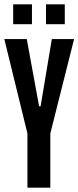

<svg xmlns="http://www.w3.org/2000/svg" viewBox="-22 -869 363 889"><path d="M105 0V-251L-2 -688H102L159 -377H166L218 -688H321L211 -251V0ZM39 -757V-849H126V-757ZM191 -757V-849H278V-757Z"/></svg>

Font: Saira Ultra Condensed
Style: Bold
Weight: 700
Width: 1
Designer: Hector Gatti with collaboration of the Omnibus-Type team
Foundry: Omnibus-Type
Version: Version 1.001; ttfautohint (v1.8)